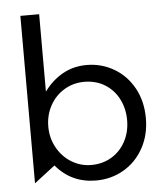

<svg xmlns="http://www.w3.org/2000/svg" viewBox="-53 -779 712 835"><g transform="rotate(-5 303.0 -361.0)"><path d="M333 10Q399 10 453.5 -21.5Q508 -53 540 -110.5Q572 -168 572 -241Q572 -315 540.5 -372.5Q509 -430 454.5 -462Q400 -494 335 -494Q277 -494 230 -467.5Q183 -441 149 -394V-732H67V-1L158 -71Q226 10 333 10ZM490 -240Q490 -188 467.5 -146.5Q445 -105 406 -82Q367 -59 318 -59Q272 -59 232.5 -83Q193 -107 169.5 -149Q146 -191 146 -241Q146 -292 169 -333.5Q192 -375 231.5 -398.5Q271 -422 318 -422Q370 -422 409 -397.5Q448 -373 469 -331.5Q490 -290 490 -240Z"/></g></svg>

Font: Geom Light
Style: Regular
Weight: 300
Version: Version 1.102